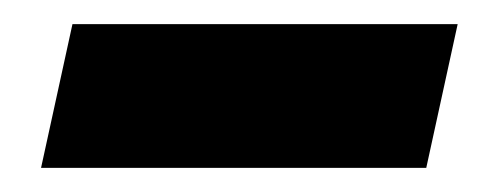

<svg xmlns="http://www.w3.org/2000/svg" viewBox="-20 -328 412 159"><path d="M14 -189 40 -308H359L333 -189Z"/></svg>

Font: Atkinson Hyperlegible Next
Style: Bold Italic
Weight: 700
Italic angle: -12°
Designer: Elliott Scott, Megan Eiswerth, Linus Boman, Theodore Petrosky, Letters from Sweden
Foundry: Applied Design Works, Letters from Sweden
Version: Version 2.001